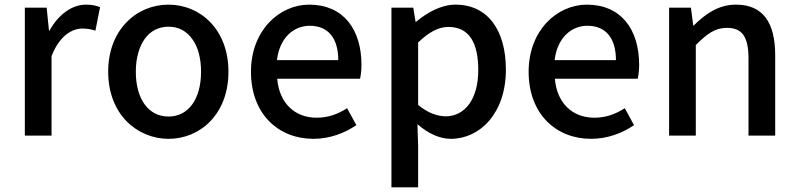

<svg xmlns="http://www.w3.org/2000/svg" viewBox="-20 -584 3439 827"><path d="M87 -275V0H144H202V-342C236 -430 290 -461 335 -461C358 -461 371 -458 391 -452L411 -553C394 -560 377 -564 350 -564C290 -564 232 -522 193 -452H191L181 -551H87Z M525 -62C573 -13 638 14 706 14C842 14 964 -92 964 -275C964 -458 842 -564 706 -564C638 -564 573 -538 525 -488C477 -439 446 -367 446 -275C446 -184 477 -111 525 -62ZM808 -416C833 -382 846 -333 846 -275C846 -158 792 -82 706 -82C619 -82 565 -158 565 -275C565 -333 579 -382 603 -416C627 -450 663 -469 706 -469C749 -469 784 -450 808 -416Z M1441 -245H1531C1534 -259 1537 -281 1537 -304C1537 -459 1458 -564 1312 -564C1184 -564 1061 -454 1061 -275C1061 -93 1179 14 1330 14C1401 14 1465 -11 1515 -45L1475 -118C1435 -92 1393 -77 1344 -77C1249 -77 1183 -140 1174 -245H1352ZM1239 -325H1173C1184 -421 1245 -473 1314 -473C1394 -473 1437 -419 1437 -325H1305Z M1666 -164V223H1723H1781V45L1778 -49C1824 -9 1874 14 1922 14C2046 14 2159 -95 2159 -284C2159 -454 2081 -564 1942 -564C1880 -564 1820 -530 1772 -490H1770L1760 -551H1666ZM1781 -333V-401C1827 -445 1868 -468 1911 -468C2003 -468 2040 -397 2040 -282C2040 -154 1980 -83 1900 -83C1867 -83 1824 -96 1781 -132V-266Z M2637 -245H2727C2730 -259 2733 -281 2733 -304C2733 -459 2654 -564 2508 -564C2380 -564 2257 -454 2257 -275C2257 -93 2375 14 2526 14C2597 14 2661 -11 2711 -45L2671 -118C2631 -92 2589 -77 2540 -77C2445 -77 2379 -140 2370 -245H2548ZM2435 -325H2369C2380 -421 2441 -473 2510 -473C2590 -473 2633 -419 2633 -325H2501Z M2862 -275V0H2919H2977V-390C3026 -439 3060 -464 3111 -464C3176 -464 3204 -427 3204 -332V0H3319V-346C3319 -486 3267 -564 3150 -564C3075 -564 3018 -524 2968 -474H2966L2956 -551H2862Z"/></svg>

Font: GenSekiGothic2 TW M
Style: Regular
Weight: 500
Version: Version 2.100;PS 2.1;hotconv 16.6.51;makeotf.lib2.5.65220 DE